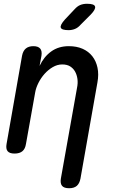

<svg xmlns="http://www.w3.org/2000/svg" viewBox="-20 -805 640 1019"><path d="M407 -673Q394 -658 378 -651.5Q362 -645 344 -645Q307 -645 302.5 -658.5Q298 -672 325 -702L375 -755Q390 -772 406 -778.5Q422 -785 442 -785Q480 -785 484.5 -770.5Q489 -756 461 -727ZM167 -316 118 -42Q114 -15 99 -2.5Q84 10 57 10Q31 10 20.5 -2.5Q10 -15 15 -42L97 -509Q102 -535 117 -547.5Q132 -560 157 -560Q182 -560 193 -547.5Q204 -535 200 -509L190 -455Q213 -504 252 -532Q291 -560 345 -560Q387 -560 418.5 -546Q450 -532 470 -506.5Q490 -481 497.5 -445.5Q505 -410 497 -367L407 143Q402 169 387.5 181.5Q373 194 347 194Q320 194 309.5 181.5Q299 169 303 143L389 -340Q394 -364 391 -386Q388 -408 378.5 -425Q369 -442 352.5 -452.5Q336 -463 310 -463Q284 -463 259.5 -448.5Q235 -434 216 -412.5Q197 -391 184 -365Q171 -339 167 -316Z"/></svg>

Font: Maple Mono Medium
Style: Italic
Weight: 500
Italic angle: -10°
Monospace: yes
Designer: subframe7536
Version: Version 7.000